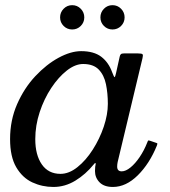

<svg xmlns="http://www.w3.org/2000/svg" viewBox="-20 -732 676 762"><path d="M426.5 -615Q406.5 -615 392.5 -629Q378.5 -643 378.5 -663Q378.5 -683 392.5 -697.2Q406.5 -711.5 426.5 -711.5Q446.5 -711.5 460.5 -697.2Q474.5 -683 474.5 -663Q474.5 -643 460.5 -629Q446.5 -615 426.5 -615ZM266.5 -615Q246.5 -615 232.5 -629Q218.5 -643 218.5 -663Q218.5 -683 232.5 -697.2Q246.5 -711.5 266.5 -711.5Q286.5 -711.5 300.5 -697.2Q314.5 -683 314.5 -663Q314.5 -643 300.5 -629Q286.5 -615 266.5 -615ZM602.5 -154Q573.5 -82.5 526.8 -36.2Q480 10 428 10Q393 10 375 -8.5Q357 -27 357 -53Q357 -64 357.8 -69.8Q358.5 -75.5 359.5 -79.5Q360.5 -85 358.2 -85Q356 -85 352 -79.5Q320 -40 279 -15Q238 10 192 10Q147.5 10 108.2 -8.2Q69 -26.5 44.5 -68.2Q20 -110 20 -180Q20 -255 48 -318.8Q76 -382.5 120 -429.5Q164 -476.5 212.5 -502.8Q261 -529 302 -529Q352.5 -529 381.8 -506.8Q411 -484.5 425 -445.5Q433 -424 435.2 -426Q437.5 -428 441 -444L455 -507Q456.5 -514 459.8 -517Q463 -520 472 -520H527Q543 -520 545.8 -516.5Q548.5 -513 545.5 -501L447 -89Q446 -85 445.5 -80Q445 -75 445 -71Q445 -52 463 -52Q479 -52 498 -67.5Q517 -83 534.5 -109Q552 -135 564 -165.5Q566.5 -172.5 568 -174Q569.5 -175.5 576.5 -173L597 -166Q604 -164 604.5 -162.5Q605 -161 602.5 -154ZM408 -320Q408 -362 400.5 -398Q393 -434 371.8 -456Q350.5 -478 310 -478Q278.5 -478 245.2 -452Q212 -426 183.5 -383Q155 -340 137.5 -287Q120 -234 120 -180Q120 -117 146 -79.5Q172 -42 220 -42Q254 -42 287.5 -68.8Q321 -95.5 348.2 -138.2Q375.5 -181 391.8 -229.2Q408 -277.5 408 -320Z"/></svg>

Font: Besley*
Style: Italic
Weight: 400
Italic angle: -13°
Designer: Owen Earl
Foundry: indestructible type*
Version: Version 2.000; ttfautohint (v1.8.3)